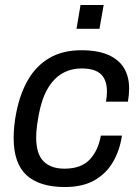

<svg xmlns="http://www.w3.org/2000/svg" viewBox="-20 -740 559 772"><path d="M241.2 12Q138.6 12 86.7 -35.6Q34.9 -83.2 34.9 -185.3Q34.9 -210.7 37.7 -237.3Q40.5 -263.8 46.1 -290.5Q61.5 -366.4 94.3 -421.6Q127 -476.8 179.8 -507.4Q232.6 -538 307.3 -538Q372.6 -538 415 -519.5Q457.5 -500.9 478.3 -466.7Q499.2 -432.5 499.2 -384.1Q499.2 -371.7 498 -358.4Q496.7 -345.1 494.3 -331.3H406.2Q408.1 -342.4 409.1 -352.6Q410 -362.8 410 -372.5Q410 -417.9 386.1 -441.3Q362.2 -464.7 308 -464.7Q264.6 -464.7 229.8 -444.5Q195.1 -424.2 171.1 -382.6Q147.2 -341 135.4 -276.4Q131.5 -254.3 129.2 -238Q127 -221.7 126.2 -209.5Q125.5 -197.4 125.5 -186.9Q125.5 -121.7 154.7 -91.8Q184 -61.8 239.1 -61.8Q305.9 -61.8 340.3 -98Q374.7 -134.2 385.5 -194.7H470.4Q461.3 -134.2 433.5 -87.4Q405.8 -40.7 358.4 -14.3Q311 12 241.2 12ZM287.6 -624.2 303.8 -720H396.8L380 -624.2Z"/></svg>

Font: Archivo Variable SemiBold
Style: Italic
Weight: 600
Italic angle: -10°
Designer: Hector Gatti
Foundry: Omnibus-Type
Version: Version 2.001